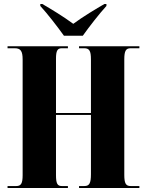

<svg xmlns="http://www.w3.org/2000/svg" viewBox="-20 -947 738 967"><path d="M302 -767H397C429 -812 481 -879 516 -917V-927H506C466 -904 396 -862 349 -827C302 -862 233 -904 193 -927H183V-917C218 -879 270 -812 302 -767ZM18 0H322V-10H291C269 -10 262 -23 262 -65V-368H438V-70C438 -24 430 -10 405 -10H378V0H682V-10H638C614 -10 606 -23 606 -66V-648C606 -691 614 -704 638 -704H682V-714H378V-704H404C430 -704 438 -691 438 -648V-378H262V-651C262 -691 269 -704 291 -704H322V-714H18V-704H54C84 -704 94 -690 94 -647V-65C94 -23 86 -10 62 -10H18Z"/></svg>

Font: Noto Serif Display ExtraCondensed Black
Style: Regular
Weight: 900
Width: 2
Designer: Monotype Design Team
Foundry: Monotype Imaging Inc.
Version: Version 2.009